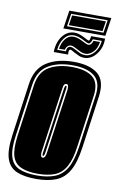

<svg xmlns="http://www.w3.org/2000/svg" viewBox="-102 -901 591 964"><g transform="rotate(10 193.5 -419.5)"><path d="M152 11Q91 11 53 -5.5Q15 -22 1 -64.5Q-13 -107 -2 -185L35 -451Q46 -532 101 -566.5Q156 -601 238 -601Q320 -601 361.5 -567Q403 -533 392 -451L355 -186Q344 -107 319.5 -64.5Q295 -22 254 -5.5Q213 11 152 11ZM154 -7Q209 -7 246 -22Q283 -37 305.5 -76Q328 -115 338 -186L375 -451Q385 -523 347 -553Q309 -583 235 -583Q160 -583 111 -553Q62 -523 52 -451L15 -185Q5 -115 17 -76Q29 -37 63.5 -22Q98 -7 154 -7ZM156 -16Q104 -16 71 -30.5Q38 -45 26.5 -81.5Q15 -118 24 -185L61 -451Q71 -519 117 -546.5Q163 -574 234 -574Q304 -574 339.5 -546Q375 -518 366 -451L329 -186Q320 -118 299 -81Q278 -44 243 -30Q208 -16 156 -16ZM168 -100Q180 -100 184 -127L231 -458Q234 -485 221 -485Q214 -485 210 -479.5Q206 -474 204 -458L157 -127Q154 -100 168 -100ZM168 -109Q162 -109 165 -127L212 -458Q214 -469 216 -472.5Q218 -476 220 -476Q226 -476 223 -458L176 -127Q173 -109 168 -109ZM285 -630Q268 -630 254.5 -637Q241 -644 232 -648Q222 -653 218.5 -655.5Q215 -658 211 -658Q206 -658 204 -653.5Q202 -649 203 -632H130Q131 -682 155.5 -714Q180 -746 217 -746Q231 -746 244.5 -741Q258 -736 271 -729Q282 -723 286.5 -721Q291 -719 293 -719Q298 -719 301 -743H372Q373 -697 347 -663.5Q321 -630 285 -630ZM287 -644Q314 -644 334.5 -668.5Q355 -693 358 -729H312Q305 -705 294 -705Q289 -705 270 -715Q239 -732 215 -732Q187 -732 168 -708Q149 -684 145 -646H189Q191 -672 209 -672Q216 -672 223 -668.5Q230 -665 240 -660Q249 -655 260.5 -649.5Q272 -644 287 -644ZM288 -651Q275 -651 264 -656Q253 -661 244 -666Q234 -671 226 -675Q218 -679 210 -679Q200 -679 192.5 -671.5Q185 -664 183 -653H153Q158 -685 174.5 -705Q191 -725 214 -725Q228 -725 241.5 -720Q255 -715 266 -709Q274 -705 281.5 -701.5Q289 -698 294 -698Q303 -698 308.5 -705Q314 -712 317 -722H350Q345 -687 326 -669Q307 -651 288 -651ZM157 -757 171 -850H385L371 -757ZM173 -771H359L369 -836H183ZM181 -778 189 -829H361L353 -778Z"/></g></svg>

Font: Alumni Sans Collegiate One SC
Style: Italic
Weight: 400
Italic angle: -8°
Designer: Robert E. Leuschke
Foundry: Robert E. Leuschke
Version: Version 1.100